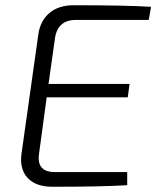

<svg xmlns="http://www.w3.org/2000/svg" viewBox="-20 -711 596 732"><path d="M547 -635H269Q198 -635 189 -561L165 -391H474L467 -340H158L129 -126Q118 -55 189 -55H465V-5Q373 1 180 1Q116 1 85 -33Q54 -67 62 -125L126 -579Q133 -631 168 -661Q203 -691 260 -691Q463 -691 556 -685Z"/></svg>

Font: Exo 2.0 Light
Style: Italic
Weight: 300
Italic angle: -8°
Designer: Natanael Gama
Version: Version 1.001;PS 001.001;hotconv 1.0.70;makeotf.lib2.5.58329